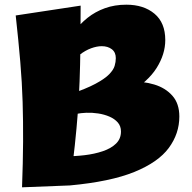

<svg xmlns="http://www.w3.org/2000/svg" viewBox="-20 -791 817 819"><path d="M305 -308 276 -388Q347 -412 387 -433.5Q427 -455 445.5 -474Q464 -493 469 -510Q474 -527 474 -543Q474 -568 457 -581Q440 -594 414 -594Q393 -594 368.5 -585Q344 -576 320 -557.5Q296 -539 274 -509L254 -584Q271 -622 296 -655.5Q321 -689 353.5 -715Q386 -741 427.5 -756Q469 -771 519 -771Q593 -771 639 -732.5Q685 -694 685 -620Q685 -560 648 -501Q611 -442 527.5 -392.5Q444 -343 305 -308ZM74 8Q78 -99 78.5 -186.5Q79 -274 76.5 -356.5Q74 -439 66.5 -527.5Q59 -616 47 -725L324 -767Q324 -668 323 -590Q322 -512 319.5 -445Q317 -378 312 -311.5Q307 -245 299 -170Q291 -95 278 0ZM278 0 254 -124Q298 -124 340.5 -129Q383 -134 418.5 -146Q454 -158 475 -178.5Q496 -199 496 -230Q496 -253 482.5 -268.5Q469 -284 447 -293.5Q425 -303 399 -307Q373 -311 348.5 -310Q324 -309 305 -305L310 -378Q358 -407 416 -424Q474 -441 532 -443Q590 -445 638 -430.5Q686 -416 715.5 -382.5Q745 -349 745 -294Q745 -221 700 -160Q655 -99 553 -57.5Q451 -16 278 0Z"/></svg>

Font: Marhey Light
Style: Regular
Weight: 300
Designer: Nur Syamsi & Bustanul Arifin
Foundry: Namelatype
Version: Version 1.000